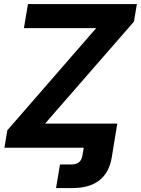

<svg xmlns="http://www.w3.org/2000/svg" viewBox="-20 -748 713 972"><path d="M263.7 204.1 283.7 84.5H341.8Q389.6 84.5 397 40.5L403.8 0H2.4L17.1 -88.4L466.8 -605.5H101.1L121.6 -727.5H672.9L658.2 -638.7L208 -122.1H573.7L553.7 0L545.9 48.3Q520 204.1 345.7 204.1Z"/></svg>

Font: Inter Display
Style: Bold Italic
Weight: 700
Italic angle: -9.39999°
Designer: Rasmus Andersson
Foundry: rsms
Version: Version 4.000;git-a52131595